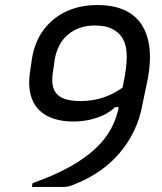

<svg xmlns="http://www.w3.org/2000/svg" viewBox="-20 -740 640 760"><path d="M365 -720Q427 -720 470.5 -701Q514 -682 539 -645Q564 -608 571 -555Q578 -502 566 -433L544 -327Q534 -271 511 -223Q488 -175 454 -135Q420 -95 376.5 -64.5Q333 -34 281 -13Q263 -5 252.5 -2.5Q242 0 231 0Q224 0 211.5 0Q199 0 184.5 0Q170 0 155 0Q140 0 127 0Q114 0 106 0L109 -15Q196 -46 257.5 -80.5Q319 -115 359 -153Q399 -191 421 -233Q443 -275 451 -321L474 -439Q484 -496 481 -534Q478 -572 460 -596Q446 -615 421.5 -627Q397 -639 355 -639Q292 -639 249.5 -603.5Q207 -568 196 -501L192 -471Q185 -433 187.5 -410.5Q190 -388 200 -374Q213 -356 237.5 -348Q262 -340 300 -340Q348 -340 392 -355Q436 -370 480 -404L464 -316H417L456 -339Q426 -298 376 -278.5Q326 -259 271 -259Q206 -259 163.5 -283Q121 -307 105 -352.5Q89 -398 100 -463L107 -511Q118 -576 153.5 -623Q189 -670 243 -695Q297 -720 365 -720Z"/></svg>

Font: Rec Mono Linear
Style: Italic
Weight: 400
Italic angle: -10°
Monospace: yes
Version: Version 1.085; ttfautohint (v1.8.4.7-5d5b)